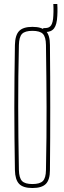

<svg xmlns="http://www.w3.org/2000/svg" viewBox="-20 -940 324 965"><path d="M143 5Q96 5 76 -16Q56 -37 55 -85Q53.5 -169.5 52.8 -246.8Q52 -324 52 -399.5Q52 -475 52.8 -552.2Q53.5 -629.5 55 -714Q56 -763 76 -784Q96 -805 143 -805Q190.5 -805 210.8 -784Q231 -763 231 -714Q232 -629.5 232.2 -552.2Q232.5 -475 232.5 -399.5Q232.5 -324 232.2 -246.8Q232 -169.5 231 -85Q231 -37 210.8 -16Q190.5 5 143 5ZM143 -15Q180.5 -15 195.5 -30.2Q210.5 -45.5 211 -85Q213 -171 213.5 -249.2Q214 -327.5 214 -403Q214 -478.5 213 -555Q212 -631.5 211 -714Q210.5 -754.5 195.5 -769.8Q180.5 -785 143 -785Q105.5 -785 90.8 -769.8Q76 -754.5 75 -714Q73 -631.5 72.2 -555Q71.5 -478.5 71.5 -403Q71.5 -327.5 72.5 -249.2Q73.5 -171 75 -85Q76 -45.5 90.8 -30.2Q105.5 -15 143 -15ZM208 -779Q205 -779 203.2 -779.5Q201.5 -780 198.5 -781L197 -799Q200 -799 202.5 -799Q205 -799 208 -799Q228 -799 237.2 -813.2Q246.5 -827.5 248 -860Q248.5 -870 248.8 -880Q249 -890 248.8 -900Q248.5 -910 248 -920H268Q268.5 -910 268.8 -900Q269 -890 268.8 -880Q268.5 -870 268 -860Q266 -816.5 252 -797.8Q238 -779 208 -779Z"/></svg>

Font: Big Shoulders Thin
Style: Regular
Weight: 100
Designer: Patric King
Foundry: XO Type Co
Version: Version 2.002